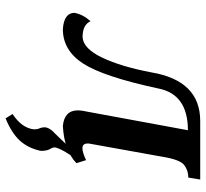

<svg xmlns="http://www.w3.org/2000/svg" viewBox="-44 -466 720 671"><g transform="rotate(90 315.5 -130.0)"><path d="M419.4 9.8Q365.2 4.4 365.2 -42.5L365.7 -51.3Q366.7 -62 369.6 -74.7L434.6 -427.2Q308.6 -427.2 288.6 -323.2Q247.6 -132.3 201.7 -61.3Q155.8 9.8 81.5 9.8Q24.4 5.9 24.4 -30.8Q29.8 -60.5 53.7 -86.9Q65.9 -59.1 109.4 -59.1Q149.4 -61.5 180.9 -127.7Q212.4 -193.8 232.4 -299.3Q261.2 -470.2 402.3 -470.2H606.9L600.1 -428.7Q575.2 -428.7 556.2 -414.1Q537.1 -399.4 527.3 -337.9L481 -80.6V-76.7Q481 -58.6 497.6 -58.6Q512.2 -58.6 539.1 -71.3L549.8 -37.6Q504.9 5.4 419.4 9.8ZM393.1 210 377.9 185.5Q426.8 153.8 431.6 110.8Q431.6 99.1 428.2 92Q424.8 85 424.3 74.7Q424.3 56.2 448.2 35.2L481.9 0L521.5 -16.6Q494.6 24.4 494.6 40.5Q495.1 46.4 500 54.2Q506.8 64.9 506.8 86.9Q497.1 132.3 470 161.1Q442.9 189.9 393.1 210Z"/></g></svg>

Font: Kelvinch
Style: Bold Italic
Weight: 700
Italic angle: -10°
Designer: Paul James Miller
Foundry: High-Logic / Made with FontCreator
Version: Version 3.30 September 23, 2016